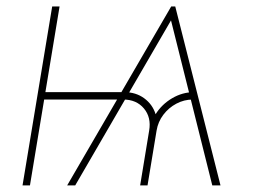

<svg xmlns="http://www.w3.org/2000/svg" viewBox="-20 -562 779 582"><path d="M623.5 0 495.1 -513.2 502 -542.5H511.2L648.4 0ZM48.3 0 138.2 -542.5H160.6L70.8 0ZM103.5 -260.3 106.9 -282.7H355L351.6 -260.3ZM404.8 0 432.1 -166Q439 -206.1 416.3 -233.2Q393.6 -260.3 353.5 -260.3L356.9 -282.7Q391.6 -282.7 417 -264.2Q442.4 -245.6 451.7 -215.8Q470.2 -245.6 501.7 -264.2Q533.2 -282.7 567.9 -282.7L564.5 -260.3Q538.1 -260.3 514.6 -247.8Q491.2 -235.4 475.1 -214.1Q459 -192.9 454.6 -166L427.2 0ZM183.6 0 499 -542.5H509.8L505.9 -513.2L208 0Z"/></svg>

Font: Inter 16pt Thin
Style: Italic
Weight: 250
Italic angle: -9.3988°
Version: Version 4.001;git-66647c0bb